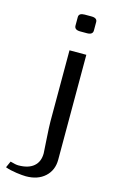

<svg xmlns="http://www.w3.org/2000/svg" viewBox="-206 -699 547 915"><g transform="rotate(15 67.5 -241.5)"><path d="M154.8 -587.9Q154.8 -566.9 126 -566.9H92.8Q64 -566.9 64 -587.9V-629.9Q64 -649.9 92.8 -649.9H126Q154.8 -649.9 154.8 -629.9ZM-26.9 126Q22.5 126 48.8 103.5Q75.2 81.1 75.2 39.1Q75.2 33.7 71 -28.8Q66.9 -91.3 66.9 -116.2V-466.8H149.9V50.8Q149.9 103 114.7 135Q79.6 167 21 167Q4.4 167 -26.1 162.8Q-56.6 158.7 -81.1 149.9L-66.9 118.2Q-40.5 126 -26.9 126Z"/></g></svg>

Font: Resagokr
Style: Regular
Weight: 500
Designer: gluk
Foundry: gluk
Version: Version 0.95